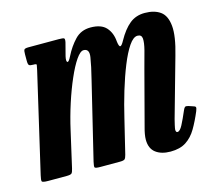

<svg xmlns="http://www.w3.org/2000/svg" viewBox="-93 -632 821 744"><g transform="rotate(-15 317.5 -259.5)"><path d="M76.5 -520H197.5Q214 -520 218.5 -517.8Q223 -515.5 220 -501.5L206.5 -449.5Q202 -429.5 207.2 -426.2Q212.5 -423 223.5 -445.5Q241 -480.5 265.5 -506.2Q290 -532 328 -532Q371 -532 390.8 -510Q410.5 -488 413 -453.5Q415.5 -432.5 421 -431.8Q426.5 -431 437 -450.5Q459.5 -491 484.8 -511.5Q510 -532 545.5 -532Q584 -532 607.8 -515Q631.5 -498 635.5 -456.2Q639.5 -414.5 618 -341L551.5 -104.5Q549.5 -97 546.2 -82.5Q543 -68 543 -64.5Q543 -53.5 549.5 -53.5Q559.5 -53.5 570.5 -74.5Q581.5 -95.5 596 -129.5Q599.5 -137.5 603 -140Q606.5 -142.5 615.5 -140L632 -134.5Q642 -132 643.5 -128.2Q645 -124.5 640.5 -113Q625 -76 608.2 -47.5Q591.5 -19 567 -3Q542.5 13 504.5 13Q467.5 13 445.2 -4Q423 -21 423 -56.5Q423 -66 425.2 -78.8Q427.5 -91.5 430.5 -102L489 -324Q500 -363 507.5 -392.2Q515 -421.5 513.8 -437.8Q512.5 -454 496 -454Q479 -454 461 -427.5Q443 -401 425.5 -357.5Q408 -314 392.2 -261.8Q376.5 -209.5 364.5 -158.5L331 -20.5Q328 -8.5 323.8 -4.2Q319.5 0 304 0H226Q205 0 203.2 -4.5Q201.5 -9 205.5 -26.5L279.5 -332.5Q293.5 -388.5 298.5 -421.2Q303.5 -454 279.5 -454Q266.5 -454 249.2 -429Q232 -404 213.8 -362.2Q195.5 -320.5 179 -269.5Q162.5 -218.5 151 -167L118 -22.5Q115 -9 111 -4.5Q107 0 90 0H17Q-6.5 0 -8.5 -5.2Q-10.5 -10.5 -6 -29L86 -425.5Q89.5 -441.5 90 -445.8Q90.5 -450 80.5 -450H78Q65 -450 60.8 -453Q56.5 -456 56.5 -471V-496.5Q56.5 -511 59.2 -515.5Q62 -520 76.5 -520Z"/></g></svg>

Font: Besley* Condensed Semi
Style: Italic
Weight: 600
Width: 3
Italic angle: -13°
Designer: Owen Earl
Foundry: indestructible type*
Version: Version 3.000; ttfautohint (v1.8.3)